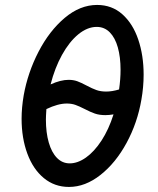

<svg xmlns="http://www.w3.org/2000/svg" viewBox="-20 -750 640 778"><path d="M67.5 -269Q67.5 -313.5 76 -363.5Q92.5 -456 136.2 -540.5Q180 -625 242.2 -677.5Q304.5 -730 373.5 -730Q433.5 -730 476 -692Q518.5 -654 540.2 -589.8Q562 -525.5 562 -447.5Q562 -397.5 553 -346.5Q537 -252.5 493 -171.2Q449 -90 387.2 -41.2Q325.5 7.5 259.5 7.5Q201 7.5 157.5 -28.5Q114 -64.5 90.8 -127.5Q67.5 -190.5 67.5 -269ZM440 -286.5Q422 -283.5 407 -283.5Q382.5 -283.5 364.5 -289.8Q346.5 -296 322.5 -308.5Q301 -319.5 285.5 -325Q270 -330.5 250.5 -330.5Q215 -330.5 168 -308Q166 -279 166 -265.5Q166 -213 177.5 -172.8Q189 -132.5 210.8 -110.2Q232.5 -88 262.5 -88Q295 -88 328.5 -111.8Q362 -135.5 391.2 -180.2Q420.5 -225 440 -286.5ZM258 -426.5Q277.5 -426.5 293.2 -420.8Q309 -415 330.5 -403.5Q354 -391 371 -385Q388 -379 410.5 -379Q434 -379 462.5 -387.5Q468.5 -429.5 468.5 -467Q468.5 -518.5 457.5 -557.8Q446.5 -597 424.8 -619Q403 -641 372 -641Q334 -641 297.2 -610.8Q260.5 -580.5 231.2 -527.5Q202 -474.5 185 -408Q226 -426.5 258 -426.5Z"/></svg>

Font: JuliaMono SemiBoldItalic
Style: Regular
Weight: 600
Italic angle: -9°
Monospace: yes
Designer: cormullion
Foundry: corm
Version: Version 0.049; ttfautohint (v1.8.4)